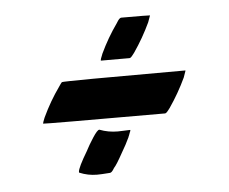

<svg xmlns="http://www.w3.org/2000/svg" viewBox="-35 -388 469 393"><g transform="rotate(-5 200.0 -192.0)"><path d="M299.3 -147Q48.8 -147 48.8 -147.9Q48.8 -149.9 52.2 -158.2L53.2 -160.6Q68.4 -192.9 87.9 -220.2L88.9 -221.7Q92.8 -227.5 94.5 -229.2Q96.2 -231 348.1 -231L348.6 -230.5L343.8 -216.8Q329.1 -185.5 309.6 -157.2L306.2 -152.8Q301.8 -147 299.3 -147ZM236.8 -266.1H178.2Q177.7 -266.1 177.7 -267.1Q177.7 -269 181.2 -277.3L182.1 -279.8Q197.3 -312 216.8 -339.4L220.2 -344.7Q224.1 -350.1 227.1 -350.1Q286.1 -350.1 286.1 -349.6L281.2 -335.9Q266.6 -304.7 247.1 -276.4L243.7 -272Q239.3 -266.1 236.8 -266.1ZM149.9 -34.2Q131.3 -34.2 113.8 -41.5Q113.3 -42 113.3 -43Q113.3 -51.3 133.8 -85.4L134.8 -87.4Q138.7 -95.2 148.4 -110.4Q158.2 -125.5 162.1 -125.5H162.6Q180.2 -118.7 199.7 -118.7Q205.6 -118.7 211.9 -119.1Q218.3 -119.6 225.1 -119.6L225.6 -119.1Q225.6 -117.7 223.6 -113.3Q222.7 -110.8 221.9 -108.6Q221.2 -106.4 220.7 -106V-105.5Q213.4 -89.8 204.6 -75.2Q190.9 -50.3 185.5 -44.9Q180.2 -35.6 176.3 -35.6Q158.2 -34.2 149.9 -34.2Z"/></g></svg>

Font: Terrible Cursive
Style: Regular
Weight: 400
Designer: GGBotNet
Foundry: GGBotNet
Version: 1.00